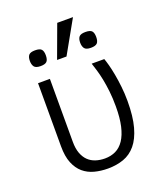

<svg xmlns="http://www.w3.org/2000/svg" viewBox="-143 -861 831 972"><g transform="rotate(-20 272.5 -375.5)"><path d="M85 -512.2H148.9V-172.9Q148.9 -136.7 158.4 -111.1Q168 -85.4 184.6 -69.3Q201.2 -53.2 224.1 -45.7Q247.1 -38.1 273.9 -38.1Q305.7 -38.1 331.8 -50.5Q357.9 -63 376.5 -90.6Q395 -118.2 405 -161.6Q415 -205.1 415 -267.1Q415 -311 410.9 -348.4Q406.7 -385.7 400.6 -416Q394.5 -446.3 387.2 -470.5Q379.9 -494.6 374 -512.2H441.9Q446.8 -499 453.4 -474.9Q460 -450.7 465.8 -418.9Q471.7 -387.2 475.8 -349.9Q480 -312.5 480 -272.9Q480 -189.5 464.6 -133.8Q449.2 -78.1 421.6 -45.2Q394 -12.2 355.5 1.5Q316.9 15.1 271 15.1Q232.4 15.1 198.5 6.1Q164.6 -2.9 139.4 -24.4Q114.3 -45.9 99.6 -81.8Q85 -117.7 85 -171.9ZM441.9 -631.8Q441.9 -608.4 432.4 -598.6Q422.9 -588.9 398.4 -588.9Q372.6 -588.9 364 -600.6Q355.5 -612.3 355.5 -631.8Q355.5 -653.3 364.5 -663.6Q373.5 -673.8 398.4 -673.8Q424.3 -673.8 433.1 -663.8Q441.9 -653.8 441.9 -631.8ZM170.4 -631.8Q170.4 -608.4 161.1 -598.6Q151.9 -588.9 127.4 -588.9Q101.6 -588.9 93 -600.6Q84.5 -612.3 84.5 -631.8Q84.5 -653.3 93.5 -663.6Q102.5 -673.8 127.4 -673.8Q152.8 -673.8 161.6 -663.8Q170.4 -653.8 170.4 -631.8ZM365.7 -766.1 266.6 -589.8H215.8L280.8 -766.1Z"/></g></svg>

Font: Clear Sans Light
Style: Regular
Weight: 300
Foundry: Intel Corporation
Version: Version 1.00